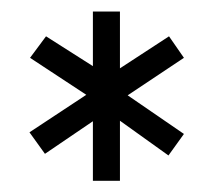

<svg xmlns="http://www.w3.org/2000/svg" viewBox="-20 -787 378 340"><path d="M33.2 -684.6 61.5 -722.7 144.5 -669.9V-766.6H192.4V-666L279.3 -722.7L305.7 -684.6L206.1 -618.2L305.7 -549.8L278.3 -511.7L192.4 -573.2V-466.8H144.5V-572.3L59.6 -514.6L32.2 -552.7L132.8 -619.1Z"/></svg>

Font: Post No Bills Colombo Medium
Style: Regular
Weight: 500
Designer: Kosala Senevirathne, Siva Puranthara, Lasantha Premarathna, Tharique Azeez
Foundry: Mooniak
Version: Version 1.220 ; ttfautohint (v1.6)